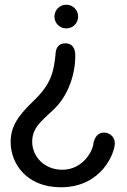

<svg xmlns="http://www.w3.org/2000/svg" viewBox="-20 -594 537 811"><path d="M465 12C465 -19 440 -34 420 -34C389 -34 381 -10 375 7C375 40 332 123 243 123C167 123 116 67 116 5C116 -49 146 -76 203 -128C266 -185 298 -276 298 -359C298 -369 298 -411 256 -411C220 -411 216 -380 215 -371C215 -367 214 -363 214 -359C207 -298 200 -243 124 -170C57 -106 25 -61 25 6C25 97 92 197 237 197C412 197 465 49 465 12ZM310 -524C310 -552 288 -574 260 -574C232 -574 210 -552 210 -524C210 -496 232 -474 260 -474C288 -474 310 -496 310 -524Z"/></svg>

Font: Numismatica Pro
Style: Regular
Weight: 400
Designer: Chris Hopkins
Foundry: Edward C. D. Hopkins
Version: Version 2.19D